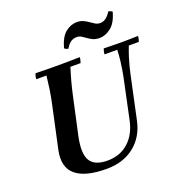

<svg xmlns="http://www.w3.org/2000/svg" viewBox="-160 -1052 1137 1205"><g transform="rotate(-20 408.5 -450.0)"><path d="M348 15Q205 15 142.5 -38Q80 -91 102 -198L165 -490Q175 -537 181 -578Q187 -619 192 -665H124Q124 -673 126.5 -684Q129 -695 132 -702Q166 -701 205.5 -700.5Q245 -700 279 -700Q314 -700 353.5 -700.5Q393 -701 428 -702Q428 -695 425.5 -684Q423 -673 420 -665H352Q338 -621 326.5 -578.5Q315 -536 305 -490L250 -238Q227 -129 256 -80.5Q285 -32 371 -32Q454 -32 510.5 -82Q567 -132 586 -221L643 -490Q648 -516 652 -540Q656 -564 659.5 -593.5Q663 -623 665 -665H580Q580 -673 582.5 -684Q585 -695 588 -702Q628 -701 660.5 -700.5Q693 -700 712 -700Q729 -700 755.5 -700.5Q782 -701 817 -702Q817 -695 814.5 -684Q812 -673 809 -665H742Q727 -626 718 -597Q709 -568 702.5 -543Q696 -518 690 -490L629 -205Q607 -102 533 -43.5Q459 15 348 15ZM694 -910Q702 -909 709 -906Q716 -903 720 -899Q700 -829 663 -800.5Q626 -772 588 -772Q561 -772 543 -780.5Q525 -789 511 -799.5Q497 -810 483 -818.5Q469 -827 452 -827Q432 -827 414.5 -816.5Q397 -806 379 -776Q372 -777 365.5 -780Q359 -783 354 -788Q374 -860 410 -887.5Q446 -915 484 -915Q509 -915 527.5 -906.5Q546 -898 561 -887Q576 -876 590.5 -867.5Q605 -859 623 -859Q642 -859 659 -870.5Q676 -882 694 -910Z"/></g></svg>

Font: Poltawski Nowy SemiBold
Style: Italic
Weight: 600
Italic angle: -12°
Version: Version 1.001;gftools[0.9.25]